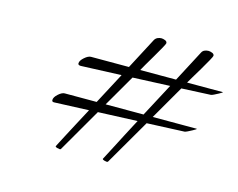

<svg xmlns="http://www.w3.org/2000/svg" viewBox="-83 -689 1001 807"><g transform="rotate(15 417.5 -285.5)"><path d="M234 -5Q231 -5 223 -7Q215 -9 215 -13Q215 -13 224 -30.5Q233 -48 246.5 -73.5Q260 -99 274 -125.5Q288 -152 298.5 -171.5Q309 -191 311 -195L162 -189H159Q151 -189 151 -197Q151 -209 166.5 -223Q182 -237 194 -237H333L405 -373L229 -366Q217 -366 217 -374Q217 -386 233 -400Q249 -414 261 -414H426L498 -551Q503 -559 511 -562.5Q519 -566 527 -566Q534 -566 543 -562.5Q552 -559 552 -551Q552 -548 541.5 -529Q531 -510 516.5 -485.5Q502 -461 490 -440.5Q478 -420 475 -414H631L703 -551Q707 -559 715 -562.5Q723 -566 732 -566Q739 -566 748 -562.5Q757 -559 757 -551Q757 -548 746.5 -529Q736 -510 721.5 -485.5Q707 -461 694.5 -440.5Q682 -420 679 -414H835Q835 -413 833.5 -412Q832 -411 832 -411Q829 -409 820 -404Q811 -399 801.5 -394.5Q792 -390 789 -390L662 -384L577 -237H768Q768 -237 768.5 -237Q769 -237 769 -236L765 -233Q762 -231 753 -226Q744 -221 734.5 -216.5Q725 -212 722 -212L559 -205L444 -7Q443 -5 438 -5Q436 -5 428 -7Q420 -9 420 -13Q420 -13 429.5 -31Q439 -49 453 -76Q467 -103 481.5 -131Q496 -159 507 -179.5Q518 -200 520 -204L349 -197L239 -7Q238 -5 234 -5ZM372 -237H537L614 -382L452 -375Z"/></g></svg>

Font: My Soul
Style: Regular
Weight: 400
Designer: Robert E. Leuschke
Foundry: Robert E. Leuschke
Version: Version 1.010; ttfautohint (v1.8.4.7-5d5b)